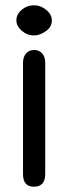

<svg xmlns="http://www.w3.org/2000/svg" viewBox="-20 -678 258 726"><path d="M153 -560Q131 -544 109 -544Q83 -544 62.5 -561.5Q42 -579 42 -601Q42 -624 62 -641Q82 -658 108 -658Q134 -658 155 -640.5Q176 -623 176 -601Q176 -575 153 -560ZM67 -20V-440Q67 -463 78.5 -476Q90 -489 109 -489Q128 -489 139.5 -476Q151 -463 151 -440V-20Q151 28 108 28Q67 28 67 -20Z"/></svg>

Font: Jura
Style: Bold
Weight: 700
Designer: Daniel Johnson, Alexei Vanyashin
Foundry: Daniel Johnson
Version: Version 5.103